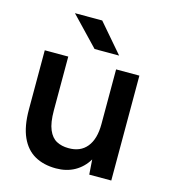

<svg xmlns="http://www.w3.org/2000/svg" viewBox="-107 -786 778 884"><g transform="rotate(15 282.0 -344.5)"><path d="M241 12Q182 12 139.5 -12Q97 -36 74 -87Q51 -138 51 -218V-500H163V-244Q163 -185 177 -152Q191 -119 215.5 -106Q240 -93 272 -93Q329 -92 360 -130Q391 -168 391 -239V-500H502V0H397L392 -71Q368 -31 329.5 -9.5Q291 12 241 12ZM271 -565 141 -701H271L388 -565Z"/></g></svg>

Font: Figtree Light SemiBold
Style: Regular
Weight: 600
Version: Version 2.002